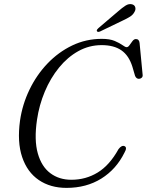

<svg xmlns="http://www.w3.org/2000/svg" viewBox="-20 -902 714 934"><path d="M586 -191Q600 -184.5 585.5 -159.5Q545.5 -78.5 472.8 -33.2Q400 12 303.5 12Q225 12 168.8 -26.2Q112.5 -64.5 87.8 -137.8Q63 -211 77.5 -316Q89 -394.5 123.5 -466Q158 -537.5 211 -593Q264 -648.5 331.2 -680.8Q398.5 -713 475.5 -713Q514 -713 538 -702.8Q562 -692.5 575.8 -682.5Q589.5 -672.5 596 -672.5Q603.5 -672.5 610.2 -682.5Q617 -692.5 624.5 -702.2Q632 -712 641 -712Q657 -712 659 -693L674 -536.5Q674.5 -528.5 669.2 -523.8Q664 -519 656 -518.5Q643 -518.5 637 -533L624 -577.5Q607 -632 570.5 -657.2Q534 -682.5 474.5 -682.5Q413.5 -682.5 361 -653.2Q308.5 -624 267 -573Q225.5 -522 198 -456.5Q170.5 -391 160 -319.5Q145.5 -221 163.8 -156.2Q182 -91.5 224.8 -59.5Q267.5 -27.5 327 -27.5Q397.5 -27.5 455.2 -62.8Q513 -98 556.5 -176.5Q572 -197 586 -191ZM553 -845.5Q574.5 -864.5 590.8 -874.8Q607 -885 622.5 -881Q635 -877.5 638 -866.5Q641 -855.5 634.5 -844.5Q627.5 -830.5 613 -821.2Q598.5 -812 579 -803L467 -749Q455 -744 451.5 -750.5Q449.5 -754 452.2 -758Q455 -762 459 -765.5Z"/></svg>

Font: Fraunces 9pt S000 Light
Style: Italic
Weight: 300
Italic angle: -16°
Version: Version 1.000; ttfautohint (v1.8.3)